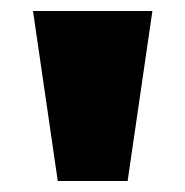

<svg xmlns="http://www.w3.org/2000/svg" viewBox="-20 -725 337 349"><path d="M85 -396 40 -705H257L212 -396Z"/></svg>

Font: Nunito Sans 10pt SemiExpanded Black
Style: Regular
Weight: 900
Width: 6
Designer: Vernon Adams
Foundry: Vernon Adams
Version: Version 3.101;gftools[0.9.27]